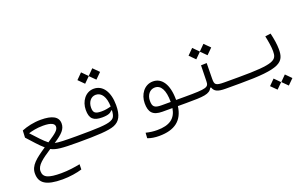

<svg xmlns="http://www.w3.org/2000/svg" viewBox="-101 -1156 3133 1955"><g transform="rotate(-20 1465.0 -178.0)"><path d="M303.7 302.2C381.8 302.2 463.4 288.6 516.1 272L517.1 215.8C463.9 226.6 388.7 238.3 312.5 238.3C173.8 238.3 119.1 215.8 119.1 146.5C119.1 84 184.6 37.1 290 -32.2C339.8 -4.4 404.3 2 577.6 2C623.5 2 633.3 -9.3 633.3 -33.7C633.3 -56.6 623.5 -63 585.4 -63C458 -63 393.6 -64.9 353.5 -73.7C355 -74.7 356.4 -75.7 357.9 -76.7C447.3 -135.7 487.8 -175.8 487.8 -237.3C487.8 -312.5 419.9 -345.2 299.8 -345.2C221.7 -345.2 148.9 -327.6 91.8 -304.7L87.9 -228.5C146 -166 190.9 -110.8 242.7 -66.9C127 10.7 57.6 63.5 57.6 150.4C57.6 253.4 124.5 302.2 303.7 302.2ZM295.4 -102.1C246.1 -140.6 210.4 -183.1 142.6 -255.9C178.2 -267.1 231.9 -280.3 300.8 -280.3C390.6 -280.3 423.3 -257.3 423.3 -227.5C423.3 -189.9 387.7 -163.6 310.5 -112.3C305.2 -108.9 300.3 -105.5 295.4 -102.1Z M578.1 2C787.6 2 913.6 -3.9 976.6 -29.3C1041 -56.2 1073.2 -109.9 1073.2 -223.6C1073.2 -364.3 1013.7 -457.5 914.6 -457.5C825.2 -457.5 765.6 -375 765.6 -280.8C765.6 -186.5 803.2 -152.8 897.9 -152.8C963.9 -152.8 990.7 -167.5 1005.4 -187.5L1015.1 -188C1011.2 -116.7 992.2 -101.6 960.9 -88.4C910.2 -67.4 813 -63.5 585.9 -63ZM1016.1 -228.5C985.4 -219.7 952.6 -212.9 914.1 -212.9C844.7 -212.9 824.2 -229 824.2 -284.7C824.2 -342.8 857.9 -392.6 912.6 -392.6C975.6 -392.6 1014.2 -331.1 1016.1 -228.5ZM973.1 -534.7 1035.2 -596.2 973.1 -658.2 912.1 -596.7 851.1 -658.2 789.6 -596.2 851.1 -534.7 912.1 -595.2Z M1378.4 223.1C1548.8 223.1 1640.6 151.4 1660.6 2H1750.5C1786.1 2 1800.3 -4.4 1800.3 -31.2C1800.3 -56.2 1792 -63 1757.8 -63H1665C1665 -64 1665 -65.4 1665 -66.4C1665 -233.9 1601.1 -321.3 1506.3 -321.3C1411.1 -321.3 1352.5 -233.4 1352.5 -139.6C1352.5 -43 1389.2 2 1493.7 2H1601.6C1583.5 110.8 1514.2 159.7 1379.9 159.7C1337.4 159.7 1302.2 154.8 1258.8 144.5L1254.9 202.6C1290 216.8 1335.9 223.1 1378.4 223.1ZM1606.4 -62.5C1579.6 -62.5 1554.2 -62.5 1532.7 -62.5C1523.9 -62.5 1515.6 -62.5 1508.3 -62.5C1430.2 -62.5 1411.1 -82.5 1411.1 -145C1411.1 -207.5 1448.2 -256.3 1503.4 -256.3C1568.4 -256.3 1606.4 -193.4 1606.4 -62.5Z M1752 2C1941.4 2 2004.4 -2.4 2034.2 -60.5H2043C2059.1 -15.1 2091.3 2 2179.2 2H2337.9C2361.3 2 2377 -4.9 2377 -33.2C2377 -55.2 2368.7 -63 2343.8 -63H2190.4C2088.4 -63 2083.5 -78.1 2083.5 -142.6L2085.9 -309.6L2023.9 -307.6L2020 -137.7C2018.6 -71.8 2002 -63 1757.8 -63ZM2121.6 -381.3 2183.6 -442.9 2121.6 -504.9 2060.5 -443.4 1999.5 -504.9 1938 -442.9 1999.5 -381.3 2060.5 -441.9Z M2337.9 2C2770.5 2 2825.2 -49.3 2825.2 -191.4C2825.2 -241.2 2814.9 -306.2 2799.8 -369.1L2739.7 -360.8C2752 -301.8 2762.7 -241.2 2762.7 -192.4C2762.7 -97.2 2734.9 -63 2343.8 -63C2333 -63 2325.2 -53.7 2325.2 -33.7C2325.2 -9.8 2328.6 2 2337.9 2ZM2671.9 191.9 2731.9 132.3 2671.9 71.8 2611.8 132.3ZM2793.9 191.9 2854 132.3 2793.9 71.8 2733.9 132.3Z"/></g></svg>

Font: Cascadia Mono NF Light
Style: Regular
Weight: 300
Monospace: yes
Designer: Aaron Bell
Foundry: Saja Typeworks
Version: Version 2404.023